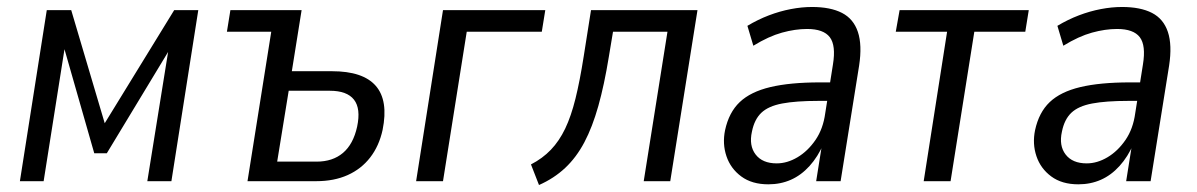

<svg xmlns="http://www.w3.org/2000/svg" viewBox="-20 -519 3429 550"><path d="M37 0 114 -490H184L280 -166L479 -490H548L471 0H402L467 -404H482L286 -80H250L157 -405H169L105 0Z M689 0 757 -428H630L640 -490H844L816 -315H931Q1020 -315 1056.5 -273Q1093 -231 1076 -147Q1066 -101 1040.5 -68Q1015 -35 976 -17.5Q937 0 886 0ZM774 -56H887Q933 -56 962.5 -81Q992 -106 1003 -156Q1014 -208 994 -233.5Q974 -259 925 -259H807Z M1172 0 1249 -490H1542L1532 -428H1317L1249 0Z M1524 11 1501 -48Q1534 -65 1558 -90Q1582 -115 1599 -150.5Q1616 -186 1628.5 -236.5Q1641 -287 1652 -357L1673 -490H1978L1900 0H1824L1892 -428H1736L1724 -356Q1711 -276 1694 -215.5Q1677 -155 1654 -111.5Q1631 -68 1599 -38Q1567 -8 1524 11Z M2181 9Q2134 9 2103.5 -13.5Q2073 -36 2061 -71.5Q2049 -107 2057 -146Q2068 -197 2099 -226.5Q2130 -256 2186.5 -269.5Q2243 -283 2329 -283H2370L2362 -230H2324Q2260 -230 2220.5 -222.5Q2181 -215 2161 -196Q2141 -177 2134 -142Q2125 -102 2144.5 -76.5Q2164 -51 2205 -51Q2235 -51 2264.5 -68.5Q2294 -86 2316 -118Q2338 -150 2344 -195L2366 -334Q2375 -389 2357 -412.5Q2339 -436 2292 -436Q2258 -436 2220 -425.5Q2182 -415 2138 -388L2121 -445Q2151 -463 2182.5 -475Q2214 -487 2245.5 -493Q2277 -499 2306 -499Q2359 -499 2392 -482Q2425 -465 2437.5 -427.5Q2450 -390 2441 -331L2388 0H2318L2335 -107H2339Q2323 -70 2299 -43.5Q2275 -17 2245.5 -4Q2216 9 2181 9Z M2626 0 2693 -428H2546L2557 -490H2927L2917 -428H2771L2703 0Z M3069 9Q3022 9 2991.5 -13.5Q2961 -36 2949 -71.5Q2937 -107 2945 -146Q2956 -197 2987 -226.5Q3018 -256 3074.5 -269.5Q3131 -283 3217 -283H3258L3250 -230H3212Q3148 -230 3108.5 -222.5Q3069 -215 3049 -196Q3029 -177 3022 -142Q3013 -102 3032.5 -76.5Q3052 -51 3093 -51Q3123 -51 3152.5 -68.5Q3182 -86 3204 -118Q3226 -150 3232 -195L3254 -334Q3263 -389 3245 -412.5Q3227 -436 3180 -436Q3146 -436 3108 -425.5Q3070 -415 3026 -388L3009 -445Q3039 -463 3070.5 -475Q3102 -487 3133.5 -493Q3165 -499 3194 -499Q3247 -499 3280 -482Q3313 -465 3325.5 -427.5Q3338 -390 3329 -331L3276 0H3206L3223 -107H3227Q3211 -70 3187 -43.5Q3163 -17 3133.5 -4Q3104 9 3069 9Z"/></svg>

Font: Nunito Sans 10pt Condensed
Style: Italic
Weight: 400
Width: 3
Italic angle: -9°
Designer: Vernon Adams
Foundry: Vernon Adams
Version: Version 3.101;gftools[0.9.27]